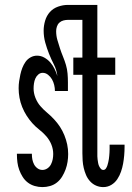

<svg xmlns="http://www.w3.org/2000/svg" viewBox="-20 -755 540 783"><path d="M153 8Q137 8 121.5 3.5Q106 -1 93.5 -10.5Q81 -20 72.5 -33.5Q64 -47 58.5 -62Q53 -77 51 -93Q49 -109 49 -124V-128H110V-126Q110 -115 112 -104.5Q114 -94 119 -84.5Q124 -75 133 -68.5Q142 -62 153 -62Q164 -62 173.5 -68.5Q183 -75 188 -85Q193 -95 195 -105.5Q197 -116 197 -127Q197 -147 189.5 -165.5Q182 -184 169 -199Q156 -214 140.5 -226Q125 -238 112 -252.5Q99 -267 88.5 -283.5Q78 -300 70.5 -318.5Q63 -337 59.5 -356.5Q56 -376 56 -395Q56 -410 58 -423.5Q60 -437 63 -451Q66 -465 71 -478Q76 -491 84 -502.5Q92 -514 104.5 -521Q117 -528 131 -528Q147 -528 161 -520Q175 -512 185 -500.5Q195 -489 202 -475Q209 -461 214 -445Q211 -470 200 -491.5Q189 -513 180 -535.5Q171 -558 164.5 -581.5Q158 -605 158 -630Q158 -650 164 -670.5Q170 -691 183.5 -706Q197 -721 217 -728Q237 -735 257 -735H377V-520H450V-450H377V-130Q377 -124 377 -117.5Q377 -111 378 -104.5Q379 -98 380 -91.5Q381 -85 383.5 -79Q386 -73 390.5 -67.5Q395 -62 401 -62Q408 -62 412 -68Q416 -74 418 -80.5Q420 -87 421.5 -93.5Q423 -100 424 -106.5Q425 -113 425.5 -119.5Q426 -126 426.5 -133Q427 -140 427 -146.5Q427 -153 427 -160V-165H488V-156Q488 -139 486.5 -121.5Q485 -104 482 -87.5Q479 -71 473.5 -55Q468 -39 458.5 -24.5Q449 -10 434 -1Q419 8 401 8Q386 8 372 2Q358 -4 347.5 -15.5Q337 -27 331 -41Q325 -55 321.5 -70Q318 -85 317 -100Q316 -115 316 -130V-450H279V-520H316V-674H257Q248 -674 238.5 -671.5Q229 -669 222 -662.5Q215 -656 212 -646.5Q209 -637 209 -628Q209 -609 214 -592Q219 -575 224.5 -558Q230 -541 237 -524Q244 -507 249 -490Q254 -473 255.5 -455Q257 -437 257 -419V-384H204Q204 -396 201 -408.5Q198 -421 192 -431.5Q186 -442 176 -450Q166 -458 154 -458Q144 -458 136 -451Q128 -444 124 -434.5Q120 -425 118.5 -414.5Q117 -404 117 -394Q117 -375 124.5 -356Q132 -337 144.5 -322.5Q157 -308 172 -295.5Q187 -283 200.5 -268.5Q214 -254 224.5 -238Q235 -222 242.5 -203.5Q250 -185 254 -166Q258 -147 258 -127Q258 -111 255.5 -95Q253 -79 247.5 -64Q242 -49 233.5 -35Q225 -21 212.5 -11Q200 -1 184.5 3.5Q169 8 153 8Z"/></svg>

Font: Iosevka Algr
Style: Regular
Weight: 400
Monospace: yes
Designer: Belleve Invis
Foundry: Belleve Invis
Version: Version 26.0.2; ttfautohint (v1.8.3)